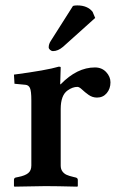

<svg xmlns="http://www.w3.org/2000/svg" viewBox="-20 -696 441 718"><path d="M252.9 -673.8Q258.8 -675.8 269 -675.8Q307.1 -675.8 326.2 -651.9L335.9 -628.9L215.8 -521Q196.8 -504.9 178.2 -504.9Q172.4 -504.9 167.2 -509.5Q162.1 -514.2 162.1 -519Q162.1 -531.2 169.9 -543ZM207 -380.9Q268.1 -443.8 335 -443.8Q360.8 -443.8 377 -426.5Q393.1 -409.2 393.1 -388.2Q393.1 -364.3 379.2 -347.7Q365.2 -331.1 342.8 -331.1Q325.7 -331.1 311.5 -341.1Q297.4 -351.1 286.9 -361.1Q276.4 -371.1 269.5 -371.1Q251.5 -371.1 232.9 -357.9Q207 -339.8 207 -288.1V-77.1Q207 -64 213.1 -55.4Q219.2 -46.9 228.5 -42.5Q237.8 -38.1 254.9 -34.2L263.2 -32.2Q271 -30.3 271 -22.9V0L269 2Q189 0 149.9 0L34.2 2L32.2 0V-22.9Q32.2 -30.8 39.1 -32.2L48.8 -34.2Q73.7 -39.1 85.4 -48.6Q97.2 -58.1 97.2 -77.1V-320.8Q97.2 -356 92 -366.9Q86.9 -377.9 75.2 -378.9L34.2 -382.8L32.2 -417Q154.3 -433.1 200.2 -446.8Q207 -446.8 207 -443.8L205.1 -380.9Z"/></svg>

Font: Linux Libertine
Style: Semibold
Weight: 600
Designer: Philipp H. Poll
Foundry: Philipp H. Poll
Version: Version 5.1.2 ; ttfautohint (v0.9)